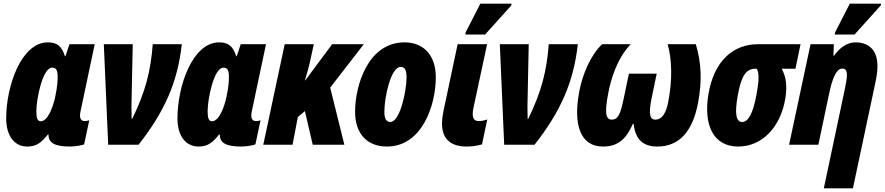

<svg xmlns="http://www.w3.org/2000/svg" viewBox="-20 -796 4866 1056"><path d="M130 10C181 10 207 -12 243 -56H247C246 -9 283 10 366 10C391 10 437 3 443 -3L471 -135C463 -131 452 -130 446 -130C428 -130 420 -142 420 -162C420 -169 422 -179 424 -189L501 -553H362L340 -487H337C319 -545 291 -563 243 -563C97 -563 14 -323 14 -145C14 -49 59 10 130 10ZM204 -129C184 -129 180 -152 180 -185C180 -251 214 -424 267 -424C287 -424 297 -412 297 -375C297 -356 297 -327 284 -265C272 -207 243 -129 204 -129Z M575 0H742C885 -182 957 -344 980 -553H820C810 -410 780 -290 707 -142H704C704 -165 703 -188 703 -211L710 -553H551Z M1072 10C1123 10 1149 -12 1185 -56H1189C1188 -9 1225 10 1308 10C1333 10 1379 3 1385 -3L1413 -135C1405 -131 1394 -130 1388 -130C1370 -130 1362 -142 1362 -162C1362 -169 1364 -179 1366 -189L1443 -553H1304L1282 -487H1279C1261 -545 1233 -563 1185 -563C1039 -563 956 -323 956 -145C956 -49 1001 10 1072 10ZM1146 -129C1126 -129 1122 -152 1122 -185C1122 -251 1156 -424 1209 -424C1229 -424 1239 -412 1239 -375C1239 -356 1239 -327 1226 -265C1214 -207 1185 -129 1146 -129Z M1428 0H1589L1618 -152L1657 -185L1700 0H1874L1796 -314L1981 -553H1807L1659 -354H1657C1669 -393 1679 -428 1687 -466L1706 -553H1546Z M2108 10C2301 10 2377 -216 2377 -372C2377 -488 2313 -563 2205 -563C2004 -563 1933 -326 1933 -181C1933 -62 1998 10 2108 10ZM2127 -125C2104 -125 2094 -145 2094 -180C2094 -261 2129 -428 2184 -428C2207 -428 2216 -409 2216 -372C2216 -292 2179 -125 2127 -125Z M2539 -606H2648L2792 -766L2794 -776H2622L2542 -620ZM2544 10C2571 10 2602 7 2631 -2L2660 -139C2643 -133 2627 -130 2613 -130C2590 -130 2580 -143 2580 -169C2580 -177 2581 -187 2583 -198L2659 -553H2497L2419 -185C2414 -160 2411 -137 2411 -117C2411 -30 2460 9 2544 10Z M2753 0H2920C3063 -182 3135 -344 3158 -553H2998C2988 -410 2958 -290 2885 -142H2882C2882 -165 2881 -188 2881 -211L2888 -553H2729Z M3296 10C3371 10 3420 -22 3461 -115H3465C3474 -32 3514 10 3595 10C3717 10 3790 -75 3819 -229C3842 -350 3838 -449 3807 -553H3652C3676 -469 3679 -358 3655 -234C3643 -171 3619 -138 3585 -138C3558 -138 3544 -159 3564 -257L3592 -391H3439L3411 -257C3392 -165 3379 -138 3344 -138C3307 -138 3307 -189 3326 -287C3340 -359 3372 -472 3449 -553H3292C3227 -493 3183 -382 3167 -298C3130 -108 3173 10 3296 10Z M4040 10C4172 10 4273 -97 4299 -253C4310 -321 4305 -373 4279 -418H4355L4383 -553H4151C4011 -553 3907 -461 3876 -276C3849 -112 3901 10 4040 10ZM4062 -125C4029 -125 4019 -169 4038 -272C4057 -382 4086 -418 4134 -418H4142C4157 -394 4154 -345 4140 -272C4121 -171 4095 -125 4062 -125Z M4571 -606H4680L4824 -766L4826 -776H4654L4574 -620ZM4627 -308 4511 240H4671L4797 -353C4804 -388 4806 -413 4806 -433C4806 -533 4745 -563 4686 -563C4639 -563 4599 -535 4567 -489H4564L4566 -553H4438L4320 0H4481L4541 -285C4557 -359 4578 -419 4613 -419C4631 -419 4638 -406 4638 -384C4638 -366 4633 -337 4627 -308Z"/></svg>

Font: Noto Sans ExtraCondensed Black
Style: Italic
Weight: 900
Width: 2
Italic angle: -12°
Designer: Monotype Design Team
Foundry: Monotype Imaging Inc.
Version: Version 2.013